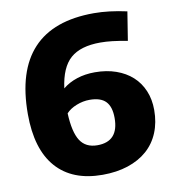

<svg xmlns="http://www.w3.org/2000/svg" viewBox="-84 -824 822 908"><g transform="rotate(-10 327.0 -370.0)"><path d="M336 10Q191 10 114 -77.5Q37 -165 37 -334Q37 -541 134.5 -645.5Q232 -750 427 -750Q499 -750 585 -731L563 -593Q521 -601 490.5 -604.5Q460 -608 433 -608Q338 -608 289.5 -565.5Q241 -523 228 -424Q257 -448 296.5 -461Q336 -474 383 -474Q439 -474 484.5 -458Q530 -442 562 -413Q594 -384 611.5 -342.5Q629 -301 629 -250Q629 -190 609 -141.5Q589 -93 551 -59.5Q513 -26 458.5 -8Q404 10 336 10ZM336 -350Q304 -350 272.5 -337.5Q241 -325 223 -305Q227 -214 253.5 -173Q280 -132 336 -132Q438 -132 438 -245Q438 -299 413.5 -324.5Q389 -350 336 -350Z"/></g></svg>

Font: Encode Sans Narrow
Style: ExtraBold
Weight: 800
Designer: Pablo Impallari, Andres Torresi
Foundry: Pablo Impallari, Andres Torresi
Version: Version 1.000; ttfautohint (v1.00) -l 8 -r 50 -G 200 -x 14 -